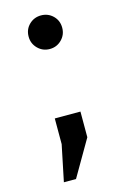

<svg xmlns="http://www.w3.org/2000/svg" viewBox="-109 -589 518 795"><g transform="rotate(-15 150.0 -191.0)"><path d="M95 0V-110H205V0L115 155H63ZM150 -393Q120 -393 99 -414Q78 -435 78 -465Q78 -496 99 -516.5Q120 -537 150 -537Q180 -537 201 -516.5Q222 -496 222 -465Q222 -435 201 -414Q180 -393 150 -393Z"/></g></svg>

Font: Golos UI VF
Style: Regular
Weight: 400
Designer: A.Korolkova, Vitaly Kuzmin
Foundry: ParaType Ltd
Version: Version 2.000